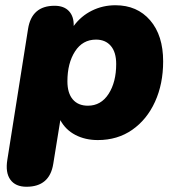

<svg xmlns="http://www.w3.org/2000/svg" viewBox="-20 -523 678 732"><path d="M81 189Q39 189 19.5 162Q0 135 8 86L87 -413Q101 -501 188 -501Q224 -501 243 -480.5Q262 -460 261 -424Q289 -462 330.5 -482.5Q372 -503 420 -503Q503 -503 552.5 -445.5Q602 -388 602 -289Q602 -203 571 -135Q540 -67 484 -28Q428 11 353 11Q305 11 267.5 -8.5Q230 -28 210 -65L183 102Q169 189 81 189ZM315 -120Q365 -120 394 -165Q423 -210 423 -279Q423 -324 402.5 -348Q382 -372 346 -372Q295 -372 266 -327Q237 -282 237 -213Q237 -168 257.5 -144Q278 -120 315 -120Z"/></svg>

Font: Nunito Black
Style: Italic
Weight: 900
Italic angle: -9°
Designer: Vernon Adams
Foundry: Vernon Adams
Version: Version 3.601; ttfautohint (v1.8.2.53-6de2)